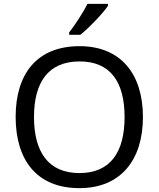

<svg xmlns="http://www.w3.org/2000/svg" viewBox="-20 -964 821 994"><path d="M338 -784H396C444 -822 517 -900 539 -934V-944H433C412 -902 368 -834 338 -796ZM720 -358C720 -580 606 -725 392 -725C168 -725 61 -578 61 -359C61 -138 168 10 391 10C606 10 720 -137 720 -358ZM156 -358C156 -538 230 -646 392 -646C553 -646 625 -538 625 -358C625 -178 553 -68 391 -68C230 -68 156 -178 156 -358Z"/></svg>

Font: Noto Sans Sunuwar
Style: Regular
Weight: 400
Designer: Anshuman Pandey
Foundry: Jamra Patel LLC
Version: Version 1.000